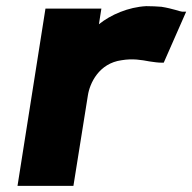

<svg xmlns="http://www.w3.org/2000/svg" viewBox="-20 -605 626 625"><path d="M37 0H219L266 -294C272 -334 302 -399 376 -409C412 -415 440 -410 467 -405C481 -403 494 -401 505 -401H513L586 -567H573C567 -567 543 -577 505 -583H504C490 -584 475 -585 456 -585C398 -582 340 -557 302 -526L310 -577H128Z"/></svg>

Font: Rabbid Highway Sign IV
Style: BlkObl
Weight: 400
Foundry: Cannot Into Space Fonts
Version: Version 0.277